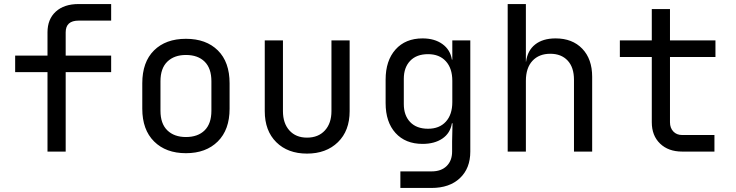

<svg xmlns="http://www.w3.org/2000/svg" viewBox="-20 -750 3640 950"><path d="M215 0V-393H55V-475H215V-590Q215 -655 256 -692.5Q297 -730 369 -730H530V-648H369Q305 -648 305 -590V-475H530V-393H305V0Z M900 8Q801 8 742.5 -50Q684 -108 684 -212V-338Q684 -443 742 -500.5Q800 -558 900 -558Q1000 -558 1058 -500.5Q1116 -443 1116 -338V-212Q1116 -108 1057.5 -50Q999 8 900 8ZM900 -72Q959 -72 992.5 -105Q1026 -138 1026 -202V-348Q1026 -412 992.5 -445Q959 -478 900 -478Q842 -478 808 -445Q774 -412 774 -348V-202Q774 -138 808 -105Q842 -72 900 -72Z M1499 10Q1404 10 1347 -46.5Q1290 -103 1290 -200V-550H1380V-200Q1380 -140 1412 -104.5Q1444 -69 1499 -69Q1555 -69 1587.5 -104.5Q1620 -140 1620 -200V-550H1710V-200Q1710 -103 1652 -46.5Q1594 10 1499 10Z M1961 180V98H2116Q2163 98 2190 71.5Q2217 45 2217 0V-50L2219 -140H2216Q2208 -91 2169 -64.5Q2130 -38 2071 -38Q1986 -38 1937 -92Q1888 -146 1888 -240V-356Q1888 -450 1937 -505Q1986 -560 2071 -560Q2130 -560 2169 -532Q2208 -504 2216 -455H2218V-550H2307V0Q2307 83 2255.5 131.5Q2204 180 2115 180ZM2098 -113Q2154 -113 2186 -148Q2218 -183 2218 -245V-350Q2218 -412 2186 -447Q2154 -482 2098 -482Q2041 -482 2009.5 -449Q1978 -416 1978 -360V-235Q1978 -179 2009.5 -146Q2041 -113 2098 -113Z M2492 0V-730H2582V-445H2583Q2590 -500 2628 -530Q2666 -560 2729 -560Q2812 -560 2861 -509Q2910 -458 2910 -370V0H2820V-355Q2820 -417 2788.5 -450.5Q2757 -484 2703 -484Q2647 -484 2614.5 -449Q2582 -414 2582 -350V0Z M3355 0Q3287 0 3246 -39.5Q3205 -79 3205 -145V-468H3047V-550H3205V-705H3295V-550H3520V-468H3295V-145Q3295 -117 3311.5 -99.5Q3328 -82 3355 -82H3515V0Z"/></svg>

Font: JetBrainsMono NFM
Style: Regular
Weight: 400
Monospace: yes
Designer: Philipp Nurullin, Konstantin Bulenkov
Foundry: JetBrains
Version: Version 2.304; ttfautohint (v1.8.4.7-5d5b);Nerd Fonts 3.3.0